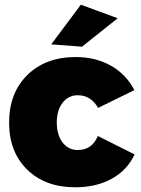

<svg xmlns="http://www.w3.org/2000/svg" viewBox="-20 -795 602 822"><path d="M326.2 -774.9 483.9 -716.8 331.1 -595.2 199.2 -605ZM399.9 -333Q369.6 -387.2 313 -387.2Q272.5 -387.2 247.8 -355Q223.1 -322.8 223.1 -271Q223.1 -217.8 247.8 -185.3Q272.5 -152.8 313 -152.8Q374 -152.8 398.9 -212.9L556.2 -133.8Q524.9 -66.4 458.5 -29.8Q392.1 6.8 301.8 6.8Q173.8 6.8 96.4 -68.8Q19 -144.5 19 -270Q19 -397 97.2 -473.9Q175.3 -550.8 304.2 -550.8Q389.6 -550.8 455.1 -513.7Q520.5 -476.6 555.2 -409.2Z"/></svg>

Font: Montserrat arm ExtraBold
Style: Regular
Weight: 800
Designer: Julieta Ulanovsky
Foundry: Julieta Ulanovsky
Version: Version 6.000;PS 006.000;hotconv 1.0.88;makeotf.lib2.5.64775